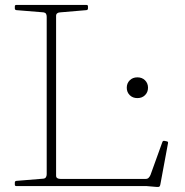

<svg xmlns="http://www.w3.org/2000/svg" viewBox="-20 -753 750 777"><path d="M169 0V-733H207V-42Q207 -35 212 -32Q217 -29 224 -29H570Q577 -29 581.5 -33.5Q586 -38 589 -45L637 -178Q639 -184 645 -183L655 -181Q661 -180 660 -174L629 -7Q628 -2 626.5 0.5Q625 3 621 3.5Q617 4 608 3L573 0ZM46 0Q40 0 40 -6V-14Q40 -20 46 -21L156 -30Q163 -31 166 -36Q169 -41 169 -48V-222H207V0ZM40 -727Q40 -733 46 -733H330Q336 -733 336 -727V-719Q336 -713 330 -712L224 -703Q217 -703 212 -699.5Q207 -696 207 -689V-511H169V-685Q169 -693 166 -697.5Q163 -702 156 -703L46 -712Q40 -713 40 -719ZM536 -356Q517 -356 505 -368Q493 -380 493 -398Q493 -416 505 -428Q517 -440 536 -440Q555 -440 567 -428Q579 -416 579 -398Q579 -380 567 -368Q555 -356 536 -356Z"/></svg>

Font: Hahmlet Thin
Style: Regular
Weight: 250
Version: Version 1.002